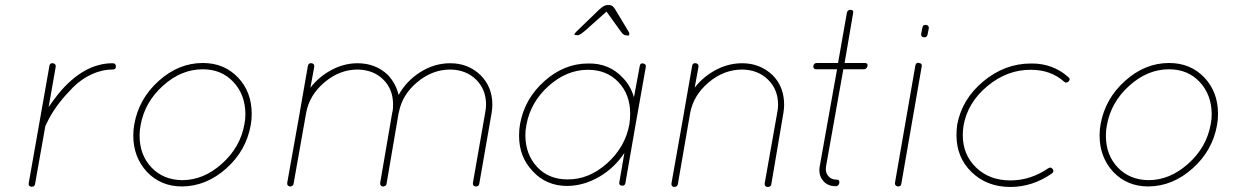

<svg xmlns="http://www.w3.org/2000/svg" viewBox="-20 -740 4939 762"><path d="M191 -489Q203 -486 201 -474L173 -315Q192 -343 212 -368Q312 -489 427 -489Q440 -489 440 -476Q440 -464 427 -464Q384 -464 342.5 -444.5Q301 -425 269 -392.5Q237 -360 215.5 -332Q194 -304 177 -274L160 -240L119 -9Q117 1 107 1H104Q92 -1 94 -13L176 -478Q178 -491 191 -489Z M979 -288Q979 -263 975 -243L963 -245L975 -243Q957 -142 878 -71.5Q799 -1 703 0Q618 0 563 -58Q509 -117 509 -202Q509 -227 513 -247Q531 -348 610 -419Q689 -490 785 -490Q870 -490 925 -432Q979 -375 979 -288ZM950 -247Q954 -266 954 -288Q953 -365 906 -415Q859 -465 785 -465H784Q699 -465 626.5 -399.5Q554 -334 538 -243Q534 -224 534 -202Q534 -125 581 -75.5Q628 -26 703 -25Q788 -25 861 -90.5Q934 -156 950 -247Z M1857 -15 1906 -295Q1909 -312 1909 -325Q1909 -385 1869.5 -424Q1830 -463 1767 -464Q1696 -464 1636 -414Q1576 -364 1563 -294Q1563 -292 1562 -291L1514 -10Q1513 -3 1505 -1Q1504 0 1503 0H1502H1499Q1487 -2 1489 -15L1537 -295Q1538 -296 1538 -298Q1540 -307 1540 -325Q1540 -386 1501 -424.5Q1462 -463 1399 -464Q1328 -464 1268 -413.5Q1208 -363 1195 -292L1145 -10Q1145 -8 1143 -6V-5Q1141 -3 1140 -3L1139 -2Q1138 -1 1136 -1Q1136 0 1134 0H1133H1131Q1118 -2 1120 -15L1170 -295V-296L1202 -479Q1205 -491 1217 -489Q1229 -487 1227 -474L1212 -392Q1246 -436 1296 -462.5Q1346 -489 1399 -489Q1471 -489 1520 -442Q1552 -407 1562 -363Q1593 -419 1648.5 -454Q1704 -489 1767 -489Q1838 -489 1887 -442Q1934 -395 1934 -325Q1934 -309 1931 -291L1882 -10Q1880 0 1869 0H1867Q1855 -2 1857 -15Z M2232 -2Q2147 -2 2094 -61Q2040 -117 2040 -202Q2040 -227 2044 -248Q2062 -348 2140.5 -418Q2219 -488 2314 -488Q2398 -490 2453 -430Q2483 -399 2496 -354L2519 -478Q2521 -491 2533 -488Q2545 -486 2543 -474L2502 -243L2462 -13Q2460 -3 2450 -3H2448Q2435 -5 2438 -17L2458 -133Q2419 -74 2358.5 -38.5Q2298 -3 2232 -2ZM2069 -243Q2065 -224 2065 -202Q2066 -126 2112 -77Q2158 -28 2232 -28Q2317 -27 2389.5 -92Q2462 -157 2478 -248Q2481 -269 2481 -289Q2481 -365 2434.5 -414Q2388 -463 2314 -463H2313Q2229 -463 2157 -398.5Q2085 -334 2069 -243ZM2387 -694 2302 -618Q2280 -600 2273 -600Q2259 -602 2259 -602Q2260 -607 2267 -614L2358 -702Q2378 -720 2390 -720H2398Q2412 -720 2422 -702L2475 -614Q2479 -608 2477 -602Q2476 -598 2471 -599Q2467 -600 2464 -600Q2460 -600 2456 -602.5Q2452 -605 2450 -607Q2448 -609 2445 -613.5Q2442 -618 2441 -619Z M3015 -13 3065 -295Q3068 -310 3068 -324Q3068 -385 3028 -424Q2988 -463 2926 -464Q2853 -464 2792.5 -413Q2732 -362 2719 -291L2670 -8Q2670 -6 2668 -4Q2668 -3 2667 -3Q2667 -1 2665 -1L2664 0Q2663 1 2661 1Q2660 2 2659 2H2657H2655Q2643 0 2645 -13L2695 -295V-296L2727 -479Q2729 -491 2742 -489Q2754 -487 2752 -474L2737 -392Q2771 -436 2821 -462.5Q2871 -489 2926 -489Q2996 -489 3046 -442Q3092 -396 3092 -324Q3092 -309 3089 -291L3041 -8Q3039 2 3027 2H3025Q3013 0 3015 -13Z M3412 -490Q3425 -490 3423 -478Q3419 -465 3408 -465H3327L3258 -78Q3255 -56 3267 -41.5Q3279 -27 3301 -27Q3313 -27 3311 -14Q3309 -1 3296 -1Q3264 -1 3246 -23.5Q3228 -46 3233 -78L3302 -465H3218Q3213 -465 3210 -469Q3207 -473 3208 -478Q3210 -490 3222 -490H3306L3341 -689Q3343 -701 3356 -701Q3368 -701 3366 -689L3332 -490Z M3542 0Q3530 -4 3532 -15L3613 -481Q3617 -494 3628 -490Q3641 -488 3638 -476L3557 -10Q3555 0 3545 0ZM3649 -592H3646Q3634 -594 3636 -607L3641 -631Q3643 -643 3656 -641Q3668 -639 3666 -626L3661 -602Q3659 -592 3649 -592Z M3776 -204Q3776 -224 3779 -246Q3798 -347 3883 -417.5Q3968 -488 4072 -488Q4158 -489 4220 -434Q4230 -426 4221 -417Q4212 -408 4203 -416Q4150 -463 4072 -463Q3978 -464 3899 -398.5Q3820 -333 3804 -241Q3801 -223 3801 -204Q3801 -126 3854 -75Q3907 -24 3990 -24Q4070 -24 4140 -72Q4150 -79 4158 -69Q4165 -58 4154 -51Q4077 2 3990 2Q3897 2 3836 -57Q3776 -115 3776 -204Z M4814 -288Q4814 -263 4810 -243L4798 -245L4810 -243Q4792 -142 4713 -71.5Q4634 -1 4538 0Q4453 0 4398 -58Q4344 -117 4344 -202Q4344 -227 4348 -247Q4366 -348 4445 -419Q4524 -490 4620 -490Q4705 -490 4760 -432Q4814 -375 4814 -288ZM4785 -247Q4789 -266 4789 -288Q4788 -365 4741 -415Q4694 -465 4620 -465H4619Q4534 -465 4461.5 -399.5Q4389 -334 4373 -243Q4369 -224 4369 -202Q4369 -125 4416 -75.5Q4463 -26 4538 -25Q4623 -25 4696 -90.5Q4769 -156 4785 -247Z"/></svg>

Font: Quicksand
Style: Light Italic
Weight: 300
Italic angle: -12°
Designer: Andrew Paglinawan
Foundry: Andrew Paglinawan
Version: 1.002